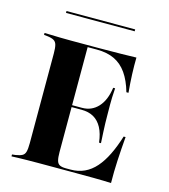

<svg xmlns="http://www.w3.org/2000/svg" viewBox="-105 -774 754 858"><g transform="rotate(15 272.5 -345.5)"><path d="M149.2 -2.4Q123.4 -2.4 100 -2Q76.6 -1.6 58.5 -1.2Q40.3 -0.8 27.4 0V-8.9L42.7 -10.5Q62.9 -13.7 73.4 -19.4Q83.9 -25 87.5 -38.7Q91.1 -52.4 91.1 -78.2V-492.7Q91.1 -518.5 87.5 -532.3Q83.9 -546 73.4 -552Q62.9 -558.1 42.7 -560.5L27.4 -562.1V-571Q40.3 -571 58.5 -570.2Q76.6 -569.4 100 -569Q123.4 -568.5 149.2 -568.5H161.3H276.6Q339.5 -568.5 381.9 -569.4Q424.2 -570.2 452.4 -571Q451.6 -534.7 453.2 -494.4Q454.8 -454 458.9 -409.7H449.2Q434.7 -460.5 411.3 -494Q387.9 -527.4 354 -543.5Q320.2 -559.7 272.6 -559.7H229.8V-74.2Q229.8 -49.2 233.5 -35.5Q237.1 -21.8 247.2 -16.5Q257.3 -11.3 275.8 -11.3H298.4Q333.1 -11.3 361.7 -24.6Q390.3 -37.9 413.3 -64.1Q436.3 -90.3 454.8 -128.2Q473.4 -166.1 488.7 -215.3H497.6Q492.7 -158.1 489.9 -104.4Q487.1 -50.8 487.9 0Q455.6 -1.6 409.3 -2Q362.9 -2.4 292.7 -2.4H161.3ZM203.2 -282.3V-291.1H354V-282.3ZM389.5 -160.5Q384.7 -201.6 370.2 -228.6Q355.6 -255.6 332.3 -269Q308.9 -282.3 275.8 -282.3V-291.1Q320.2 -291.1 349.6 -323Q379 -354.8 387.1 -413.7H396Q392.7 -364.5 393.1 -337.5Q393.5 -310.5 393.5 -287.1Q393.5 -269.4 394 -252Q394.4 -234.7 395.6 -212.9Q396.8 -191.1 398.4 -160.5ZM96.8 -682.3V-691.1H414.5V-682.3Z"/></g></svg>

Font: Playfair 144pt SemiCondensed ExtraBold
Style: Regular
Weight: 800
Width: 4
Designer: Claus Eggers Sørensen
Foundry: Claus Eggers Sørensen
Version: Version 2.203